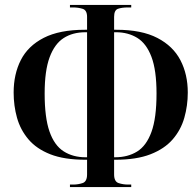

<svg xmlns="http://www.w3.org/2000/svg" viewBox="-20 -744 777 774"><path d="M262 10V0H275Q295 0 313 -6Q331 -12 331 -41V-100H325Q239 -100 183 -122Q127 -144 94.5 -182.5Q62 -221 48.5 -269.5Q35 -318 35 -371Q35 -445 64 -502Q93 -559 156.5 -591.5Q220 -624 322 -624H331V-676Q331 -703 313 -708.5Q295 -714 275 -714H262V-724H509V-714H496Q471 -714 455.5 -708.5Q440 -703 440 -676V-624H449Q551 -624 614.5 -591Q678 -558 707.5 -501Q737 -444 737 -371Q737 -318 723 -269Q709 -220 676 -182Q643 -144 586.5 -122Q530 -100 445 -100H440V-41Q440 -12 458 -6Q476 0 496 0H509V10ZM331 -110V-614H324Q273 -614 236.5 -590.5Q200 -567 180 -513Q160 -459 160 -367Q160 -270 179.5 -214Q199 -158 236.5 -134Q274 -110 325 -110ZM440 -110H444Q495 -110 532.5 -133Q570 -156 590.5 -212Q611 -268 611 -367Q611 -461 590.5 -515Q570 -569 533 -591.5Q496 -614 448 -614H440Z"/></svg>

Font: Noto Serif Display ExtraCondensed SemiBold
Style: Regular
Weight: 600
Width: 2
Designer: Monotype Design Team
Foundry: Monotype Imaging Inc.
Version: Version 2.009